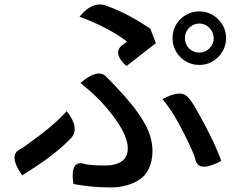

<svg xmlns="http://www.w3.org/2000/svg" viewBox="-20 -776 1040 840"><path d="M807 -564Q826 -546 852 -546Q878 -546 896 -564Q915 -583 915 -609Q915 -635 896 -654Q878 -673 852 -673Q826 -673 807 -654Q789 -635 789 -609Q789 -583 807 -564ZM735 -609Q735 -658 769 -692Q804 -726 852 -726Q900 -726 934 -692Q969 -658 969 -609Q969 -561 934 -526Q900 -492 852 -492Q804 -492 769 -526Q735 -561 735 -609ZM533 -487Q469 -546 518 -581L536 -594Q458 -654 328 -703Q387 -776 451 -749Q543 -715 638 -650L662 -587L533 -487ZM301 29Q286 -75 346 -60Q367 -52 445 -52Q485 -52 512 -70Q539 -88 539 -127Q539 -205 418 -336Q377 -377 332 -413Q408 -478 444 -441Q435 -451 485 -399Q566 -315 606 -248Q647 -181 647 -116Q647 -71 631 -38Q615 -5 587 12Q559 29 529 36Q499 44 464 44Q379 44 301 29ZM948 -72Q853 -21 836 -73Q833 -97 786 -190Q740 -284 691 -342Q775 -389 806 -346Q822 -332 872 -237Q923 -143 948 -72ZM272 -290Q332 -213 289 -170Q219 -96 77 -9Q17 -94 64 -121Q80 -128 155 -185Q230 -242 272 -290Z"/></svg>

Font: Swei Half Moon CJK SC
Style: Medium
Weight: 500
Version: Version 2.071